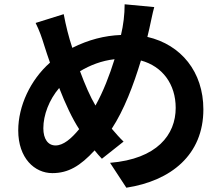

<svg xmlns="http://www.w3.org/2000/svg" viewBox="-20 -817 1040 895"><path d="M699 -784 561 -797C561 -749 555 -700 544 -654C467 -651 393 -632 317 -594C300 -645 287 -698 277 -751L146 -710C164 -674 175 -642 186 -606C195 -579 203 -552 213 -525C122 -445 65 -323 65 -209C65 -80 141 -10 224 -10C298 -10 354 -43 421 -116C431 -103 443 -90 455 -77L556 -157C537 -175 519 -196 501 -217C558 -304 602 -419 637 -535C737 -508 799 -425 799 -314C799 -189 712 -76 493 -58L569 58C777 26 928 -95 928 -307C928 -482 824 -609 667 -645L676 -683C682 -708 691 -757 699 -784ZM353 -485C400 -513 453 -534 514 -541C491 -467 461 -389 425 -325C401 -365 376 -423 353 -485ZM182 -219C182 -281 209 -352 256 -407C285 -332 317 -264 349 -215C312 -170 275 -139 239 -139C203 -139 182 -170 182 -219Z"/></svg>

Font: DAIFUKU Sans JP
Style: Bold
Weight: 700
Designer: Original font ‘Source Han Sans JP’ : Ryoko NISHIZUKA  (kana, bopomofo & ideographs); Paul D. Hunt (Latin, Greek & Cyrill
Foundry: Daifuku
Version: Version 1.001